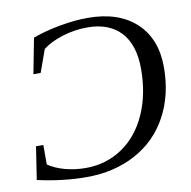

<svg xmlns="http://www.w3.org/2000/svg" viewBox="-76 -738 820 823"><g transform="rotate(-10 333.5 -326.5)"><path d="M236.8 9.3Q133.8 9.3 22.9 -15.6L44.9 -158.7H76.7V-73.7Q107.4 -52.7 149.9 -41.3Q192.4 -29.8 239.7 -29.8Q328.1 -29.8 398.2 -76.9Q468.3 -124 507.1 -210.4Q545.9 -296.9 545.9 -407.2Q545.9 -512.2 494.9 -567.1Q443.8 -622.1 349.6 -622.1Q293.9 -622.1 240.7 -605.5Q187.5 -588.9 154.3 -563L119.1 -464.8H87.4L117.2 -618.7Q173.3 -639.2 238 -650.6Q302.7 -662.1 357.9 -662.1Q492.2 -662.1 567.9 -591.8Q643.6 -521.5 643.6 -397.5Q643.6 -276.4 593 -183.6Q542.5 -90.8 449.5 -40.8Q356.4 9.3 236.8 9.3Z"/></g></svg>

Font: Tinos
Style: Italic
Weight: 400
Italic angle: -16.333°
Designer: Steve Matteson
Foundry: Monotype Imaging Inc.
Version: Version 1.32